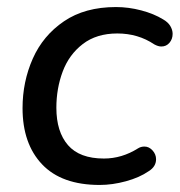

<svg xmlns="http://www.w3.org/2000/svg" viewBox="-20 -516 510 545"><path d="M44 -209Q44 -284 73 -349.5Q102 -415 161.5 -455.5Q221 -496 309 -496Q345 -496 381 -486.5Q417 -477 443 -461Q457 -453 463.5 -442Q470 -431 470 -420Q470 -405 461 -394.5Q452 -384 438 -384Q429 -384 418 -390Q372 -421 313 -421Q254 -421 215 -391Q176 -361 158 -313Q140 -265 140 -210Q140 -142 173 -104Q206 -66 275 -66Q326 -66 372 -95Q380 -100 390 -100Q403 -100 413 -89Q423 -78 423 -64Q423 -43 402 -30Q376 -12 337.5 -1.5Q299 9 263 9Q155 9 99.5 -49.5Q44 -108 44 -209Z"/></svg>

Font: SN Pro
Style: Italic
Weight: 400
Italic angle: -9°
Designer: Tobias Whetton
Foundry: Supernotes
Version: Version 1.003